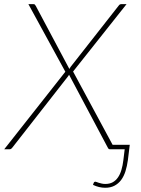

<svg xmlns="http://www.w3.org/2000/svg" viewBox="-40 -723 684 930"><path d="M276.5 -375.5 97.5 -703H121.5Q126.5 -703 128.8 -700.8Q131 -698.5 133.5 -694L296 -389Q298.5 -394.5 302 -399L535.5 -696.5Q540 -703 548 -703H573L314 -376.5L505.5 -21.5H588.5L579.5 52Q575.5 81.5 567.8 106.2Q560 131 546.8 148.8Q533.5 166.5 514.5 176.5Q495.5 186.5 469.5 186.5Q440 186.5 410.5 172.5L413.5 163.5Q415.5 159 417.8 158Q420 157 422 157Q424 157 428.2 158.8Q432.5 160.5 438.8 162.5Q445 164.5 453 166.2Q461 168 470.5 168Q491 168 506 159.8Q521 151.5 531.5 136.2Q542 121 548.2 99.8Q554.5 78.5 557.5 53L564 0H492.5Q487 0 485 -3.2Q483 -6.5 481.5 -9L294.5 -361Q293.5 -358.5 292 -356.8Q290.5 -355 289 -352.5L20.5 -9Q14 0 7 0H-19.5Z"/></svg>

Font: Lato Thin
Style: Italic
Weight: 200
Italic angle: -7°
Designer: Lukasz Dziedzic
Foundry: tyPoland Lukasz Dziedzic
Version: Version 2.007; 2014-02-27